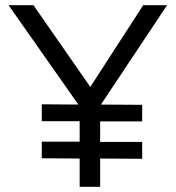

<svg xmlns="http://www.w3.org/2000/svg" viewBox="-20 -720 677 740"><path d="M287 0V-109L141 -110V-174H287V-253H141V-318L282 -317L13 -700H109L328 -385L532 -700H624L369 -317L528 -316V-252H366V-173H528V-108L366 -109V0Z"/></svg>

Font: Easer Grotesk Light
Style: Regular
Weight: 300
Designer: Boardeaser, Bonnie Shaver-Troup, Thomas Jockin
Foundry: Lexend
Version: Version 1.008;Glyphs 3.1.2 (3151)